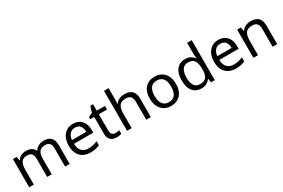

<svg xmlns="http://www.w3.org/2000/svg" viewBox="107 -1956 4666 3161"><g transform="rotate(-30 2440.0 -375.0)"><path d="M673 -546Q764 -546 809 -499.5Q854 -453 854 -349V0H767V-345Q767 -408 740.5 -440Q714 -472 658 -472Q580 -472 546.5 -427Q513 -382 513 -296V0H426V-345Q426 -408 399 -440Q372 -472 316 -472Q262 -472 231 -449.5Q200 -427 186.5 -384Q173 -341 173 -278V0H85V-536H156L169 -463H174Q191 -491 215.5 -509.5Q240 -528 270 -537Q300 -546 332 -546Q394 -546 435.5 -524Q477 -502 496 -456H501Q528 -502 574.5 -524Q621 -546 673 -546Z M1227 -546Q1296 -546 1345.5 -516Q1395 -486 1421.5 -431.5Q1448 -377 1448 -304V-251H1081Q1083 -160 1127.5 -112.5Q1172 -65 1252 -65Q1303 -65 1342.5 -74.5Q1382 -84 1424 -102V-25Q1383 -7 1343 1.5Q1303 10 1248 10Q1172 10 1113.5 -21Q1055 -52 1022.5 -113.5Q990 -175 990 -264Q990 -352 1019.5 -415Q1049 -478 1102.5 -512Q1156 -546 1227 -546ZM1226 -474Q1163 -474 1126.5 -433.5Q1090 -393 1083 -321H1356Q1355 -389 1324 -431.5Q1293 -474 1226 -474Z M1763 -62Q1783 -62 1804 -65.5Q1825 -69 1838 -73V-6Q1824 1 1798 5.5Q1772 10 1748 10Q1706 10 1670.5 -4.5Q1635 -19 1613 -55Q1591 -91 1591 -156V-468H1515V-510L1592 -545L1627 -659H1679V-536H1834V-468H1679V-158Q1679 -109 1702.5 -85.5Q1726 -62 1763 -62Z M2033 -537Q2033 -518 2031.5 -498Q2030 -478 2028 -462H2034Q2051 -490 2077 -508Q2103 -526 2135 -535.5Q2167 -545 2201 -545Q2266 -545 2309.5 -524.5Q2353 -504 2375 -461Q2397 -418 2397 -349V0H2310V-343Q2310 -408 2281 -440Q2252 -472 2190 -472Q2100 -472 2066.5 -421.5Q2033 -371 2033 -277V0H1945V-760H2033Z M3029 -269Q3029 -180 2998.5 -117.5Q2968 -55 2912 -22.5Q2856 10 2779 10Q2708 10 2652.5 -22.5Q2597 -55 2565 -117.5Q2533 -180 2533 -269Q2533 -402 2600 -474Q2667 -546 2782 -546Q2855 -546 2910.5 -513.5Q2966 -481 2997.5 -419.5Q3029 -358 3029 -269ZM2624 -269Q2624 -206 2640.5 -159.5Q2657 -113 2692 -88Q2727 -63 2781 -63Q2835 -63 2870 -88Q2905 -113 2921.5 -159.5Q2938 -206 2938 -269Q2938 -333 2921 -378Q2904 -423 2869.5 -447.5Q2835 -472 2780 -472Q2698 -472 2661 -418Q2624 -364 2624 -269Z M3358 10Q3258 10 3198 -59.5Q3138 -129 3138 -267Q3138 -405 3198.5 -475.5Q3259 -546 3359 -546Q3421 -546 3460.5 -523Q3500 -500 3525 -467H3531Q3530 -480 3527.5 -505.5Q3525 -531 3525 -546V-760H3613V0H3542L3529 -72H3525Q3501 -38 3461 -14Q3421 10 3358 10ZM3372 -63Q3457 -63 3491.5 -109.5Q3526 -156 3526 -250V-266Q3526 -366 3493 -419.5Q3460 -473 3371 -473Q3300 -473 3264.5 -416.5Q3229 -360 3229 -265Q3229 -169 3264.5 -116Q3300 -63 3372 -63Z M3990 -546Q4059 -546 4108.5 -516Q4158 -486 4184.5 -431.5Q4211 -377 4211 -304V-251H3844Q3846 -160 3890.5 -112.5Q3935 -65 4015 -65Q4066 -65 4105.5 -74.5Q4145 -84 4187 -102V-25Q4146 -7 4106 1.5Q4066 10 4011 10Q3935 10 3876.5 -21Q3818 -52 3785.5 -113.5Q3753 -175 3753 -264Q3753 -352 3782.5 -415Q3812 -478 3865.5 -512Q3919 -546 3990 -546ZM3989 -474Q3926 -474 3889.5 -433.5Q3853 -393 3846 -321H4119Q4118 -389 4087 -431.5Q4056 -474 3989 -474Z M4605 -546Q4701 -546 4750 -499.5Q4799 -453 4799 -349V0H4712V-343Q4712 -408 4683 -440Q4654 -472 4592 -472Q4503 -472 4469 -422Q4435 -372 4435 -278V0H4347V-536H4418L4431 -463H4436Q4454 -491 4480.5 -509.5Q4507 -528 4539 -537Q4571 -546 4605 -546Z"/></g></svg>

Font: Noto Sans Thaana
Style: Regular
Weight: 400
Designer: Monotype Design Team
Foundry: Monotype Imaging Inc.
Version: Version 2.001